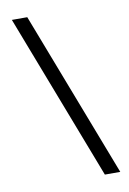

<svg xmlns="http://www.w3.org/2000/svg" viewBox="-86 -757 582 863"><g transform="rotate(-10 205.0 -325.5)"><path d="M321.3 53.7H391.6L100.6 -703.6H30.3Z"/></g></svg>

Font: Shabnam Light
Style: Regular
Weight: 300
Foundry: DejaVu fonts team - Redesigned by Saber Rastikerdar - Based on Vazir font
Version: Version 5.0.1